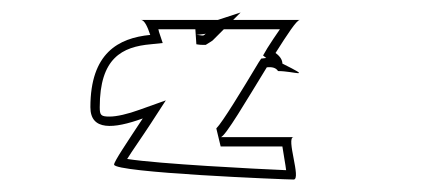

<svg xmlns="http://www.w3.org/2000/svg" viewBox="-20 -614 682 308"><path d="M125 -442C125 -404 162 -407 209 -424C184 -386 163 -355 163 -350C163 -337 438 -326 451 -326C464 -326 438 -394 451 -394H334C341 -394 376 -454 408 -506C417 -507 423 -505 426 -500C452 -500 483 -487 433 -512C433 -518 429 -524 422 -529C441 -559 456 -582 461 -582H206C212 -582 217 -570 221 -558C170 -553 125 -529 125 -442ZM140 -442C140 -521 176 -539 222 -543L241 -545L235 -563C235 -564 234 -567 234 -567H429C422 -557 416 -548 409 -537L402 -525L407 -521L399 -520L395 -514C368 -469 337 -418 327 -408L334 -379H433C435 -365 438 -350 439 -341C391 -343 235 -351 184 -359C192 -372 207 -393 222 -416L246 -453L204 -438C185 -431 167 -427 156 -427C142 -427 140 -429 140 -442ZM293 -573 295 -543C296 -543 299 -542 306 -542H310C313 -544 320 -548 321 -549L366 -594L305 -574C303 -574 299 -574 293 -573ZM295 -558C302 -559 307 -559 310 -560C309 -559 308 -558 306 -557C302 -557 299 -558 295 -558Z"/></svg>

Font: Ampere
Style: OuLn
Weight: 400
Version: Version 1